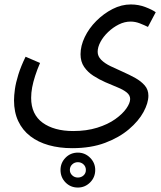

<svg xmlns="http://www.w3.org/2000/svg" viewBox="-20 -435 724 863"><path d="M43 16Q43 -5 47 -34Q51 -63 62.5 -100Q74 -137 95 -180L160 -152Q147 -122 138 -94Q129 -66 124.5 -42Q120 -18 120 5Q120 42 133 70Q146 98 171.5 116.5Q197 135 231.5 144.5Q266 154 309 154Q369 154 417 139Q465 124 498 100.5Q531 77 548 52.5Q565 28 565 10Q565 -7 549.5 -19.5Q534 -32 508 -42.5Q482 -53 453.5 -65.5Q425 -78 399.5 -94.5Q374 -111 358 -134.5Q342 -158 342 -191Q342 -229 361 -268.5Q380 -308 413 -341Q446 -374 486 -394.5Q526 -415 568 -415Q603 -415 634 -403Q665 -391 680 -380L645 -314Q629 -322 608.5 -330Q588 -338 567 -338Q540 -338 514 -325Q488 -312 466 -291Q444 -270 431.5 -246.5Q419 -223 419 -202Q419 -182 435 -166Q451 -150 477 -137.5Q503 -125 532.5 -112Q562 -99 588 -84.5Q614 -70 630.5 -51Q647 -32 647 -5Q647 28 625 68.5Q603 109 559.5 146Q516 183 452.5 207Q389 231 304 231Q247 231 199 217.5Q151 204 116 177Q81 150 62 109.5Q43 69 43 16ZM330 408Q297 408 274.5 385Q252 362 252 329Q252 297 274.5 274Q297 251 330 251Q362 251 385 274Q408 297 408 329Q408 362 385 385Q362 408 330 408ZM330 363Q345 363 355.5 353.5Q366 344 366 329Q366 314 355.5 304Q345 294 330 294Q315 294 304.5 304Q294 314 294 329Q294 343 304.5 353Q315 363 330 363Z"/></svg>

Font: Noto Sans Arabic Condensed
Style: Regular
Weight: 400
Width: 3
Designer: Monotype Design Team, Nadine Chahine, Nizar Qandah and Khaled Hosny
Foundry: Monotype Imaging Inc.
Version: Version 2.012